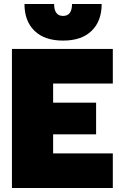

<svg xmlns="http://www.w3.org/2000/svg" viewBox="-20 -945 597 965"><path d="M103 -925H252Q252 -865 297 -865Q342 -865 342 -925H491Q491 -839 440.5 -790Q390 -741 297 -741Q204 -741 153.5 -790Q103 -839 103 -925ZM40 -699H547V-525H247V-429H463V-270H247V-174H547V0H40Z"/></svg>

Font: Prompt ExtraBold
Style: Regular
Weight: 800
Designer: Katatrad Team
Foundry: CadsonDemak
Version: Version 1.001